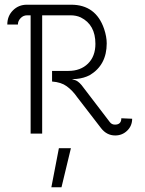

<svg xmlns="http://www.w3.org/2000/svg" viewBox="-20 -567 616 815"><path d="M95 -502Q79 -502 67.5 -490Q56 -478 56 -463H11Q11 -499 35 -523Q59 -547 94 -547H282Q387 -547 422 -444Q433 -411 433 -383Q433 -291 361 -248Q336 -235 305 -232L285 -231L295 -228Q310 -225 326 -206Q346 -180 386 -127.5Q426 -75 446 -49Q454 -38 468 -38Q495 -38 495 -65L541 -63Q541 -33 520 -12.5Q499 8 469 8Q433 8 409 -23L308 -154Q288 -183 263 -201Q240 -218 201 -221V-266H270Q322 -266 353.5 -297Q385 -328 385 -381Q385 -462 323 -493Q304 -502 279 -502H159V0H110V-502ZM241 228H198L230 62H281Z"/></svg>

Font: Bhavuka
Style: Regular
Weight: 400
Version: 2.94.0; ttfautohint (v1.2) -l 7 -r 28 -G 50 -x 13 -D deva -f